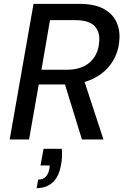

<svg xmlns="http://www.w3.org/2000/svg" viewBox="-20 -720 649 991"><path d="M30 0 153 -700H390Q470 -700 517.5 -673Q565 -646 583.5 -601Q602 -556 595 -501Q588 -440 553 -390.5Q518 -341 458 -312.5Q398 -284 314 -284H180L130 0ZM403 0 307 -311H412L514 0ZM194 -360H324Q399 -360 442 -397Q485 -434 491 -496Q499 -550 470.5 -583Q442 -616 368 -616H238ZM169 251 177 207Q202 207 216.5 192Q231 177 235 148L237 134H189L205 48H299Q301 70 300 91Q299 112 295 130Q285 191 252.5 221Q220 251 169 251Z"/></svg>

Font: DM Sans 11pt Medium
Style: Italic
Weight: 500
Italic angle: -10°
Version: Version 4.004;gftools[0.9.30]